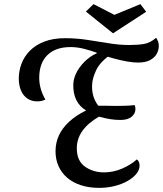

<svg xmlns="http://www.w3.org/2000/svg" viewBox="-20 -888 789 930"><path d="M460 22Q411 22 371.5 9Q332 -4 305 -27.5Q278 -51 263.5 -83.5Q249 -116 249 -155Q249 -197 265.5 -232.5Q282 -268 315 -298.5Q348 -329 397 -353Q366 -371 350 -403Q334 -435 335 -479Q336 -512 354.5 -544Q373 -576 402.5 -601Q432 -626 464 -635L521 -627Q466 -590 446.5 -549.5Q427 -509 426 -475Q425 -446 432.5 -421.5Q440 -397 456 -376Q462 -376 477 -376Q492 -376 509.5 -375.5Q527 -375 539 -375Q552 -375 580 -375.5Q608 -376 632 -379Q634 -375 635 -370.5Q636 -366 636 -360Q636 -338 617.5 -322.5Q599 -307 564 -307Q539 -307 516 -310.5Q493 -314 459 -323Q405 -291 378.5 -253Q352 -215 352 -170Q352 -109 391.5 -81Q431 -53 484 -53Q528 -53 570.5 -71Q613 -89 643 -116Q650 -111 653 -103Q656 -95 656 -86Q656 -65 640.5 -46Q625 -27 598 -11.5Q571 4 535.5 13Q500 22 460 22ZM160 -397Q133 -397 113 -410.5Q93 -424 82 -449Q71 -474 71 -508Q71 -544 84 -579Q97 -614 124.5 -642Q152 -670 194.5 -686.5Q237 -703 295 -703Q349 -703 402 -695Q455 -687 506.5 -678.5Q558 -670 607 -670Q646 -670 677 -675Q708 -680 736 -705Q742 -697 746 -686Q750 -675 749 -664Q749 -645 739 -627Q729 -609 707 -597Q685 -585 649 -585Q626 -585 596.5 -590Q567 -595 530.5 -605Q494 -615 449 -630L448 -633Q417 -644 385 -652Q353 -660 322 -660Q249 -660 209.5 -621Q170 -582 170 -511Q170 -483 178 -456Q186 -429 200 -406Q192 -402 183 -399.5Q174 -397 160 -397ZM527 -727 396 -832 433 -868 534 -816 660 -868 688 -831 528 -727Z"/></svg>

Font: Sansita Swashed Light
Style: Regular
Weight: 300
Designer: Pablo Cosgaya
Foundry: Omnibus-Type
Version: Version 1.003